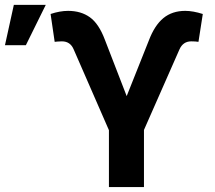

<svg xmlns="http://www.w3.org/2000/svg" viewBox="-29 -761 873 781"><path d="M414.1 -231.4 270.5 -560.5Q256.8 -592.8 222.7 -592.8Q214.8 -592.8 205.1 -592Q195.3 -591.3 193.4 -590.8L176.8 -704.1Q214.8 -716.8 248 -716.8Q300.3 -716.8 336.7 -690.7Q373 -664.6 397.5 -599.6L486.3 -370.1L576.2 -595.7Q599.6 -657.7 635.5 -687.3Q671.4 -716.8 724.6 -716.8Q755.9 -716.8 795.9 -704.1L778.3 -590.8Q773.4 -591.8 765.1 -592.3Q756.8 -592.8 749 -592.8Q715.8 -592.8 701.2 -560.5L556.6 -232.4V0H414.1ZM27.3 -741.2H157.2L76.2 -577.1H-8.8Z"/></svg>

Font: Pretendard
Style: Bold
Weight: 700
Designer: Base glyphs from Inter by Rasmus Andersson; Hangeul glyphs from Noto Sans CJK(Source Han Sans) by Jang Soo-young and Kan
Foundry: Kil Hyung-jin
Version: Version 1.309